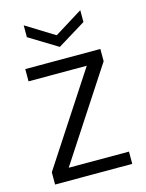

<svg xmlns="http://www.w3.org/2000/svg" viewBox="-113 -810 667 879"><g transform="rotate(-15 220.5 -370.5)"><path d="M397.9 -545.9V-487.8L117.2 -58.1H402.8V0H37.1V-58.1L317.9 -487.8H42V-545.9ZM221.2 -658.2 355 -741.2V-685.1L221.2 -603L86.9 -685.1V-741.2Z"/></g></svg>

Font: SVN-Poppins Light
Style: Regular
Weight: 300
Designer: Ninad Kale (Devanagari), Jonny Pinhorn (Latin)
Foundry: Indian Type Foundry
Version: Version 3.002 2017